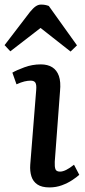

<svg xmlns="http://www.w3.org/2000/svg" viewBox="-42 -804 372 838"><path d="M116 -411Q118 -434 112.5 -443Q107 -452 92 -452Q79 -452 64.5 -448.5Q50 -445 30 -436L12 -487Q31 -498 65 -510.5Q99 -523 136 -523Q166 -523 186 -510.5Q206 -498 215 -472.5Q224 -447 220 -406L197 -98Q196 -76 200 -65.5Q204 -55 220 -55Q232 -55 247 -62.5Q262 -70 281 -85L304 -41Q293 -31 273.5 -18Q254 -5 228.5 4.5Q203 14 174 14Q140 14 121 1Q102 -12 95 -34.5Q88 -57 90 -85ZM294 -606 266 -579 135 -682 3 -580 -22 -607 89 -752Q103 -769 114 -776.5Q125 -784 137 -784Q147 -784 155 -782.5Q163 -781 171 -778Z"/></svg>

Font: Literata Medium
Style: Italic
Weight: 500
Italic angle: -2°
Designer: Latin by Veronika Burian and Jose Scaglione. Greek by Irene Vlachou. Cyrillic by Vera Evstafieva
Foundry: TypeTogether
Version: Version 3.103;gftools[0.9.29]